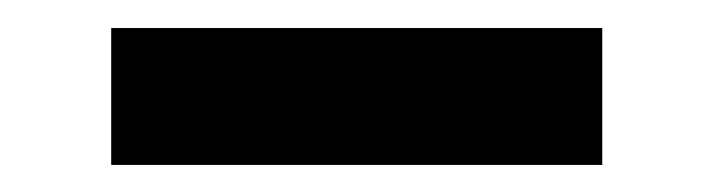

<svg xmlns="http://www.w3.org/2000/svg" viewBox="-20 -323 517 139"><path d="M416 -203.6H60.5V-302.7H416Z"/></svg>

Font: Vazirmatn RD UI SemiBold
Style: Regular
Weight: 600
Designer: Saber Rastikerdar
Foundry: Saber Rastikerdar
Version: Version 33.003